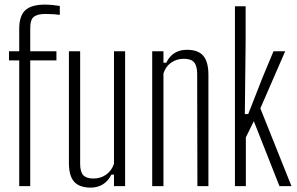

<svg xmlns="http://www.w3.org/2000/svg" viewBox="-20 -828 1321 854"><path d="M65.5 0V-559.5H20V-600H65.5V-697.5Q65 -756 91.8 -781.8Q118.5 -807.5 181 -807.5Q194.5 -807.5 213.2 -805.8Q232 -804 246 -801.5V-762Q234.5 -763.5 218.2 -764.8Q202 -766 182.5 -766Q147 -766 130.5 -753.2Q114 -740.5 114.5 -700V-600H231V-559.5H114.5V0Z M383.5 6.5Q333.5 6.5 310 -19.5Q286.5 -45.5 286.5 -103V-600H336.5V-99Q336.5 -64 350.2 -49Q364 -34 395.5 -34Q427.5 -34 451.8 -51Q476 -68 487 -99V-600H536.5V0H487V-51.5H475.5Q461 -22 437.2 -7.8Q413.5 6.5 383.5 6.5Z M657 0V-600H707V-549H719.5Q733.5 -578 756.5 -592.2Q779.5 -606.5 811 -606.5Q861.5 -606.5 884 -580Q906.5 -553.5 907 -498V0H858L857 -501Q856.5 -536 843 -551.2Q829.5 -566.5 797.5 -566.5Q766 -566.5 741.5 -549.5Q717 -532.5 707 -501.5V0Z M1025 0V-800H1072.5V-643.5L1069 -320.5H1084L1146.5 -480L1196.5 -600H1248.5L1138 -346L1276.5 0H1223L1109 -289L1073.5 -217V0Z"/></svg>

Font: Big Shoulders Text ExtraLight
Style: Regular
Weight: 250
Version: Version 2.002